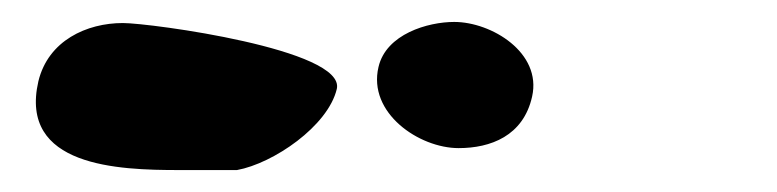

<svg xmlns="http://www.w3.org/2000/svg" viewBox="-20 92 708 175"><path d="M325 153C315 195 362 227 398 227C427 227 457 216 465 180C474 140 428 112 394 112C370 112 332 123 325 153ZM15 166C-3 244 88 247 143 247H196C229 241 279 207 287 173C295 137 117 113 92 113C59 113 24 129 15 166Z"/></svg>

Font: Charger
Style: OversprayIt
Weight: 400
Designer: Jasper
Foundry: Cannot Into Space Fonts
Version: Version 0.980